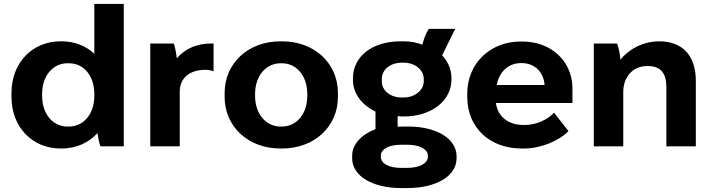

<svg xmlns="http://www.w3.org/2000/svg" viewBox="-20 -740 3599 971"><path d="M286 11H292C365 11 429 -18 473 -67C476 -45 481 -17 488 0H606V-720H457V-468C415 -508 357 -531 292 -531H286C143 -531 38 -422 38 -270V-250C38 -98 143 11 286 11ZM321 -100C247 -100 193 -164 193 -255V-265C193 -356 247 -420 321 -420H329C404 -420 457 -356 457 -265V-255C457 -164 403 -100 329 -100Z M740 0H889V-275C889 -343 935 -387 1021 -387C1035 -387 1050 -383 1060 -380V-520H1047C974 -520 914 -492 874 -445C872 -467 866 -500 859 -520H740Z M1398 11H1407C1570 11 1689 -100 1689 -250V-270C1689 -420 1570 -531 1407 -531H1398C1235 -531 1116 -420 1116 -270V-250C1116 -100 1235 11 1398 11ZM1399 -100C1325 -100 1270 -164 1270 -255V-265C1270 -356 1325 -420 1399 -420H1406C1480 -420 1534 -356 1534 -265V-255C1534 -164 1480 -100 1406 -100Z M1765 -336C1765 -266 1811 -208 1879 -176V-87C1810 -61 1761 -11 1761 47V61C1761 151 1866 211 2007 211H2042C2184 211 2289 151 2289 61V50C2289 -40 2185 -100 2047 -100H2016C2008 -100 1999 -99 1991 -99V-153C1998 -152 2007 -151 2014 -151H2023C2161 -151 2263 -230 2263 -337V-345C2263 -391 2245 -429 2216 -460L2282 -594H2149C2137 -578 2126 -552 2116 -514C2090 -524 2058 -531 2025 -531H2004C1866 -531 1765 -457 1765 -344ZM1911 -341C1911 -390 1957 -423 2011 -423H2022C2076 -423 2123 -389 2123 -341V-328C2123 -283 2076 -247 2023 -247H2010C1957 -247 1911 -280 1911 -328ZM1906 48C1906 14 1947 -8 2007 -8H2040C2101 -8 2144 14 2144 48V53C2144 86 2101 109 2040 109H2007C1947 109 1906 87 1906 53Z M2618 11H2631C2713 11 2805 -26 2855 -77L2782 -170C2750 -136 2695 -108 2633 -108H2627C2550 -108 2497 -151 2488 -219H2875V-293C2875 -429 2769 -530 2622 -530H2613C2459 -530 2343 -419 2343 -267V-250C2343 -95 2456 11 2618 11ZM2492 -310C2505 -379 2553 -421 2615 -421H2618C2684 -421 2730 -375 2734 -310Z M2983 0H3132V-275C3132 -352 3181 -406 3253 -406H3257C3321 -406 3350 -370 3350 -299V0H3499V-331C3499 -457 3433 -531 3314 -531H3311C3242 -531 3169 -500 3117 -438C3117 -460 3109 -499 3101 -520H2983Z"/></svg>

Font: Fixel Display Bold
Style: Bold
Weight: 700
Designer: AlfaBravo + MacPaw
Foundry: Kyrylo Tkachov, Marchela Mozhyna, Serhii Makarenko, Maria Weinstein, Zakhar Kryvoshyya
Version: Version 1.211